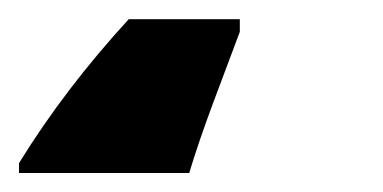

<svg xmlns="http://www.w3.org/2000/svg" viewBox="-95 41 399 200"><path d="M-75.2 221.2V210.9Q-50.8 171.4 -22.2 134Q6.3 96.7 39.1 61H154.8V74.2Q142.6 106.4 127.2 147.7Q111.8 189 102.1 221.2Z"/></svg>

Font: Open Sans ExtraBold
Style: Italic
Weight: 800
Italic angle: -12°
Designer: Monotype Design Team
Foundry: Monotype Imaging Inc.
Version: Version 3.000; ttfautohint (v1.8.4)